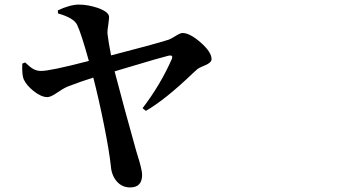

<svg xmlns="http://www.w3.org/2000/svg" viewBox="-20 -777 1540 845"><path d="M552.7 47.9Q516.6 47.9 493.2 20.5Q470.7 -5.9 467.8 -46.9Q460.9 -111.3 438 -226.1Q415 -340.8 390.6 -435.5Q339.8 -419.9 276.4 -395.5Q256.8 -386.7 230 -368.2Q203.1 -349.6 188.5 -349.6Q161.1 -349.6 127 -377Q95.7 -402.3 84 -428.7Q76.2 -448.2 78.1 -497.1L90.8 -502Q93.8 -499 99.6 -494.1Q116.2 -478.5 126 -473.6Q141.6 -464.8 160.2 -464.8Q198.2 -463.9 371.1 -508.8Q336.9 -631.8 319.3 -668Q304.7 -698.2 235.4 -717.8L234.4 -731.4Q289.1 -756.8 327.1 -756.8Q366.2 -756.8 410.2 -742.2Q459 -724.6 460 -703.1Q460 -693.4 457 -671.9Q452.1 -643.6 453.1 -627.9Q458 -587.9 468.8 -533.2Q655.3 -581.1 722.7 -602.5Q733.4 -606.4 752 -618.2Q773.4 -631.8 783.2 -631.8Q815.4 -631.8 863.3 -589.8Q911.1 -547.9 911.1 -516.6Q911.1 -500 875 -486.3Q855.5 -478.5 849.1 -473.1Q842.8 -467.8 828.1 -454.1Q708 -338.9 622.1 -289.1L607.4 -300.8Q686.5 -404.3 736.3 -517.6Q743.2 -536.1 722.7 -532.2Q689.5 -524.4 540 -479.5Q502.9 -468.8 484.4 -462.9Q526.4 -301.8 580.1 -110.4Q581.1 -106.4 584 -97.7Q605.5 -30.3 605.5 -7.8Q605.5 47.9 552.7 47.9Z"/></svg>

Font: Bpmf GenYo Min B
Style: B
Weight: 700
Foundry: But Ko
Version: Version 1.320